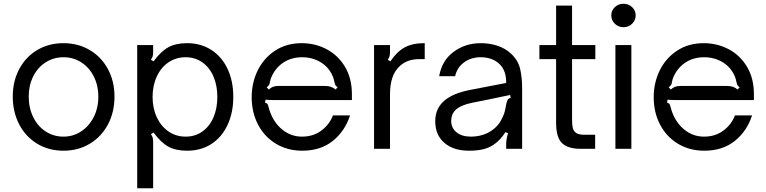

<svg xmlns="http://www.w3.org/2000/svg" viewBox="-20 -793 4084 1023"><path d="M48 -279Q48 -360 82.5 -425Q117 -490 178.5 -526.5Q240 -563 318 -563Q396 -563 458 -526.5Q520 -490 555 -425Q590 -360 590 -279Q590 -196 555.5 -130.5Q521 -65 459 -27.5Q397 10 318 10Q240 10 178.5 -27Q117 -64 82.5 -130Q48 -196 48 -279ZM504 -279Q504 -337 480 -385Q456 -433 413.5 -460.5Q371 -488 318 -488Q266 -488 223.5 -461Q181 -434 157 -386Q133 -338 133 -279Q133 -218 157 -169Q181 -120 223.5 -92.5Q266 -65 318 -65Q370 -65 412.5 -93Q455 -121 479.5 -169.5Q504 -218 504 -279Z M1223 -277Q1223 -193 1192.5 -127.5Q1162 -62 1106.5 -26Q1051 10 977 10Q916 10 876.5 -12Q837 -34 798 -87L784 -78Q791 -69 793.5 -59.5Q796 -50 796 -36V210H711V-553H796V-517Q796 -503 793.5 -493.5Q791 -484 784 -475L798 -466Q837 -519 876.5 -541Q916 -563 977 -563Q1050 -563 1106 -527Q1162 -491 1192.5 -426Q1223 -361 1223 -277ZM793 -277Q793 -216 815.5 -168Q838 -120 878 -92.5Q918 -65 969 -65Q1020 -65 1058.5 -92.5Q1097 -120 1117.5 -168Q1138 -216 1138 -277Q1138 -337 1117.5 -385Q1097 -433 1058.5 -460.5Q1020 -488 969 -488Q918 -488 878 -461Q838 -434 815.5 -385.5Q793 -337 793 -277Z M1321 -275Q1321 -352 1353 -417.5Q1385 -483 1445.5 -523Q1506 -563 1588 -563Q1659 -563 1720 -531Q1781 -499 1818 -437.5Q1855 -376 1855 -290V-260H1460Q1453 -260 1432.5 -260Q1412 -260 1395 -262L1392 -246Q1401 -244 1404.5 -239.5Q1408 -235 1410.5 -224.5Q1413 -214 1416 -205Q1437 -141 1483.5 -103Q1530 -65 1589 -65Q1649 -65 1692 -97Q1735 -129 1754 -178H1845Q1818 -94 1753 -42Q1688 10 1590 10Q1512 10 1450.5 -27Q1389 -64 1355 -129Q1321 -194 1321 -275ZM1412 -316Q1423 -326 1434.5 -330.5Q1446 -335 1463 -335H1711Q1730 -335 1743 -330.5Q1756 -326 1768 -316L1779 -328Q1769 -335 1766.5 -340.5Q1764 -346 1762 -355Q1759 -373 1752 -389Q1731 -436 1687.5 -462Q1644 -488 1590 -488Q1535 -488 1493.5 -462Q1452 -436 1429 -389Q1420 -370 1418 -355Q1417 -346 1414 -341Q1411 -336 1401 -328Z M1973 0V-553H2058V-517Q2058 -503 2055.5 -493.5Q2053 -484 2046 -475L2060 -466Q2094 -517 2135.5 -540Q2177 -563 2239 -563H2243V-478H2214Q2147 -478 2107 -438Q2058 -391 2058 -291V0Z M2299 -147Q2299 -219 2353 -261Q2397 -296 2480 -313L2677 -351Q2678 -415 2643 -450Q2605 -488 2541 -488Q2490 -488 2452.5 -460.5Q2415 -433 2405 -387H2320Q2334 -470 2396.5 -516.5Q2459 -563 2542 -563Q2591 -563 2633 -548.5Q2675 -534 2704 -506Q2742 -470 2752 -423Q2762 -376 2762 -326V0H2677V-26Q2677 -51 2687 -83L2673 -89Q2646 -46 2610 -22Q2585 -5 2553.5 2.5Q2522 10 2479 10Q2396 10 2347.5 -32Q2299 -74 2299 -147ZM2577 -84Q2626 -109 2649 -151Q2666 -181 2671.5 -208Q2677 -235 2678 -241Q2681 -256 2686 -263Q2691 -270 2701 -271L2698 -287L2569 -260L2498 -246Q2436 -234 2407 -207Q2384 -184 2384 -149Q2384 -111 2412.5 -88Q2441 -65 2489 -65Q2537 -65 2577 -84Z M3074 0Q3007 0 2975 -30Q2943 -60 2943 -139V-478H2854V-553H2943V-763H3028V-553H3152V-478H3028V-156Q3028 -127 3032 -110.5Q3036 -94 3050 -84.5Q3064 -75 3094 -75H3151V0Z M3344 0H3259V-553H3344ZM3237 -711Q3237 -737 3256 -755Q3275 -773 3302 -773Q3329 -773 3348 -755Q3367 -737 3367 -711Q3367 -685 3348 -666.5Q3329 -648 3302 -648Q3275 -648 3256 -666.5Q3237 -685 3237 -711Z M3463 -275Q3463 -352 3495 -417.5Q3527 -483 3587.5 -523Q3648 -563 3730 -563Q3801 -563 3862 -531Q3923 -499 3960 -437.5Q3997 -376 3997 -290V-260H3602Q3595 -260 3574.5 -260Q3554 -260 3537 -262L3534 -246Q3543 -244 3546.5 -239.5Q3550 -235 3552.5 -224.5Q3555 -214 3558 -205Q3579 -141 3625.5 -103Q3672 -65 3731 -65Q3791 -65 3834 -97Q3877 -129 3896 -178H3987Q3960 -94 3895 -42Q3830 10 3732 10Q3654 10 3592.5 -27Q3531 -64 3497 -129Q3463 -194 3463 -275ZM3554 -316Q3565 -326 3576.5 -330.5Q3588 -335 3605 -335H3853Q3872 -335 3885 -330.5Q3898 -326 3910 -316L3921 -328Q3911 -335 3908.5 -340.5Q3906 -346 3904 -355Q3901 -373 3894 -389Q3873 -436 3829.5 -462Q3786 -488 3732 -488Q3677 -488 3635.5 -462Q3594 -436 3571 -389Q3562 -370 3560 -355Q3559 -346 3556 -341Q3553 -336 3543 -328Z"/></svg>

Font: Open Sauce Sans
Style: Regular
Weight: 400
Designer: Alfredo Marco Pradil
Foundry: Creative Sauce Fz LLC
Version: Version 1.477